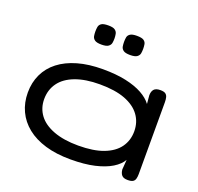

<svg xmlns="http://www.w3.org/2000/svg" viewBox="-123 -825 1001 969"><g transform="rotate(20 378.0 -340.5)"><path d="M657 9Q635 9 625.5 -1.5Q616 -12 614 -32L618 -85Q603 -58 568 -36.5Q533 -15 479 -2.5Q425 10 350 10Q274 10 215 -7.5Q156 -25 115.5 -57.5Q75 -90 54 -135Q33 -180 33 -234Q33 -288 54 -332.5Q75 -377 115.5 -408.5Q156 -440 215 -457Q274 -474 350 -474Q421 -474 474 -462.5Q527 -451 563 -431Q599 -411 618 -385L614 -430Q614 -451 624 -462.5Q634 -474 658 -474Q677 -474 685.5 -468Q694 -462 697 -451Q700 -440 700 -424V-38Q700 -24 697 -13Q694 -2 685 3.5Q676 9 657 9ZM363 -69Q445 -69 498.5 -89.5Q552 -110 578.5 -147Q605 -184 605 -233Q605 -282 578 -319Q551 -356 497.5 -376.5Q444 -397 361 -397Q284 -397 230 -376.5Q176 -356 149 -318.5Q122 -281 122 -231Q122 -183 149 -146.5Q176 -110 230.5 -89.5Q285 -69 363 -69ZM453 -588Q427 -588 416.5 -596Q406 -604 404 -615.5Q402 -627 402 -640Q402 -653 404 -664.5Q406 -676 417 -683.5Q428 -691 453 -691Q480 -691 490.5 -683.5Q501 -676 503 -664Q505 -652 505 -639Q505 -627 503 -615.5Q501 -604 490 -596Q479 -588 453 -588ZM299 -588Q273 -588 262.5 -596Q252 -604 250 -615.5Q248 -627 248 -640Q248 -653 250 -664.5Q252 -676 262.5 -683.5Q273 -691 300 -691Q325 -691 335.5 -683.5Q346 -676 348.5 -664Q351 -652 351 -639Q351 -627 349 -615.5Q347 -604 336 -596Q325 -588 299 -588Z"/></g></svg>

Font: Fredoka Expanded
Style: Regular
Weight: 400
Width: 7
Designer: Ben Nathan
Foundry: Milena B. Brandão, Ben Nathan
Version: Version 2.001